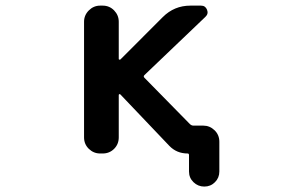

<svg xmlns="http://www.w3.org/2000/svg" viewBox="-20 -567 1040 686"><path d="M655.3 45.9V-12.7Q655.3 -18.6 650.4 -18.6Q611.3 -18.6 585 -45.9L410.2 -229.5Q408.2 -231.4 406.2 -230.5Q404.3 -229.5 404.3 -227.5V-76.2Q404.3 -51.8 387.7 -35.2Q371.1 -18.6 346.7 -18.6H337.9Q314.5 -18.6 297.4 -35.2Q280.3 -51.8 280.3 -76.2V-489.3Q280.3 -512.7 297.4 -529.8Q314.5 -546.9 337.9 -546.9H346.7Q371.1 -546.9 387.7 -529.8Q404.3 -512.7 404.3 -489.3V-356.4Q404.3 -354.5 406.2 -354Q408.2 -353.5 410.2 -354.5L561.5 -505.9Q602.5 -546.9 660.2 -546.9H698.2Q713.9 -546.9 719.7 -532.2Q725.6 -517.6 713.9 -506.8L496.1 -298.8Q491.2 -293.9 496.1 -289.1L658.2 -124Q664.1 -118.2 670.9 -118.2H706.1Q729.5 -118.2 746.6 -101.6Q763.7 -85 763.7 -60.5V45.9Q763.7 68.4 748 84Q732.4 99.6 710 99.6Q687.5 99.6 671.4 84Q655.3 68.4 655.3 45.9Z"/></svg>

Font: Rounded Mgen+ 1m medium
Style: Regular
Weight: 500
Designer: [Source Han Sans]
Ryoko NISHIZUKA  (kana & ideographs); Paul D. Hunt (Latin, Greek & Cyrillic); Wenlong ZHANG  (bopomofo
Version: Version 1.059.20150602